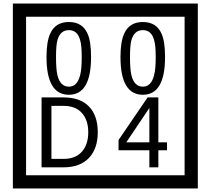

<svg xmlns="http://www.w3.org/2000/svg" viewBox="-20 -980 1195 1090"><path d="M1103 90H53V-960H1103ZM1028 15V-885H128V15ZM497 -656Q497 -442 371 -442Q244 -442 244 -656Q244 -744 265 -789Q294 -855 371 -855Q448 -855 477 -789Q497 -745 497 -656ZM444 -656Q444 -723 435 -752Q420 -809 371 -809Q322 -809 306 -752Q298 -723 298 -656Q298 -587 306 -553Q322 -488 371 -488Q419 -488 435 -554Q444 -587 444 -656ZM917 -656Q917 -442 791 -442Q664 -442 664 -656Q664 -744 685 -789Q714 -855 791 -855Q868 -855 897 -789Q917 -745 917 -656ZM864 -656Q864 -723 855 -752Q840 -809 791 -809Q742 -809 726 -752Q718 -723 718 -656Q718 -587 726 -553Q742 -488 791 -488Q839 -488 855 -554Q864 -587 864 -656ZM535 -229Q535 -136 484.5 -83Q434 -30 340 -30H216V-427H340Q435 -427 485 -375.5Q535 -324 535 -229ZM481 -229Q481 -298 445 -338.5Q409 -379 341 -379H272V-78H341Q409 -78 445 -119Q481 -160 481 -229ZM928 -127H879V-30H828V-127H653V-185L818 -427H879V-172H928ZM828 -172V-367L697 -172Z"/></svg>

Font: Unicode BMP Fallback SIL
Style: Regular
Weight: 400
Foundry: NRSI, SIL International
Version: Version 5.1 Based on Unicode 5.1